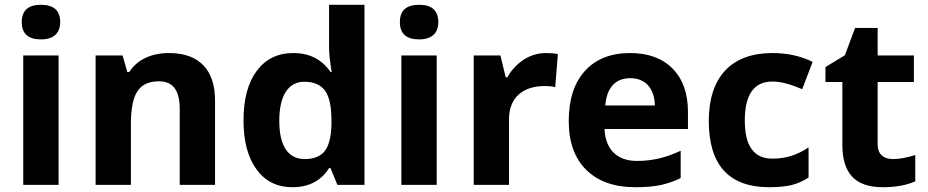

<svg xmlns="http://www.w3.org/2000/svg" viewBox="-20 -780 3914 810"><path d="M71.8 -687C71.8 -638.2 98.6 -613.8 152.8 -613.8C207 -613.8 233.9 -640.6 233.9 -687C233.9 -735.4 207 -759.8 152.8 -759.8C98.6 -759.8 71.8 -735.4 71.8 -687ZM227.1 -545.9H78.1V0H227.1Z M887.2 -356C887.2 -485.4 820.3 -556.2 693.4 -556.2C619.1 -556.2 558.6 -528.8 525.4 -476.1H517.1L497.1 -545.9H383.3V0H532.2V-256.8C532.2 -321.3 541.5 -367.7 560.1 -395.5C578.6 -423.3 608.9 -437 650.4 -437C711.4 -437 738.3 -397.5 738.3 -318.8V0H887.2Z M1213.4 9.8C1282.7 9.8 1334.5 -17.1 1368.2 -70.8H1374.5L1403.3 0H1517.6V-759.8H1368.2V-585C1368.2 -553.2 1372.1 -516.6 1379.4 -476.1H1374.5C1338.4 -529.3 1286.1 -556.2 1217.3 -556.2C1151.9 -556.2 1100.6 -531.2 1063.5 -481.4C1025.9 -431.2 1007.3 -361.3 1007.3 -272C1007.3 -183.6 1025.9 -114.7 1062.5 -64.9C1099.1 -15.1 1149.4 9.8 1213.4 9.8ZM1265.6 -108.9C1196.8 -108.9 1158.2 -162.6 1158.2 -270C1158.2 -377.4 1196.8 -435.1 1263.2 -435.1C1303.7 -435.1 1333.5 -422.4 1351.6 -397C1369.6 -371.6 1378.4 -329.6 1378.4 -271V-254.9C1377 -201.7 1367.2 -164.1 1349.6 -142.1C1331.5 -120.1 1303.7 -108.9 1265.6 -108.9Z M1667 -687C1667 -638.2 1693.8 -613.8 1748 -613.8C1802.2 -613.8 1829.1 -640.6 1829.1 -687C1829.1 -735.4 1802.2 -759.8 1748 -759.8C1693.8 -759.8 1667 -735.4 1667 -687ZM1822.3 -545.9H1673.3V0H1822.3Z M2283.2 -556.2C2249.5 -556.2 2218.3 -546.9 2189.5 -528.3C2160.6 -509.3 2137.7 -484.9 2120.6 -454.1H2113.3L2091.3 -545.9H1978.5V0H2127.4V-277.8C2127.4 -365.7 2183.1 -417 2278.3 -417C2295.4 -417 2310.1 -415.5 2322.3 -412.1L2333.5 -551.8C2320.3 -554.7 2303.2 -556.2 2283.2 -556.2Z M2638.7 -450.2C2701.7 -450.2 2741.2 -408.7 2742.7 -335H2533.7C2539.1 -408.7 2575.7 -450.2 2638.7 -450.2ZM2659.7 9.8C2702.1 9.8 2738.3 6.8 2768.1 0.5C2797.9 -6.3 2825.7 -15.6 2851.6 -28.8V-144C2787.6 -114.3 2732.4 -101.1 2666.5 -101.1C2582 -101.1 2533.7 -151.4 2530.3 -235.8H2882.3V-308.1C2882.3 -385.7 2860.8 -446.3 2817.9 -490.2C2774.9 -534.2 2714.8 -556.2 2637.7 -556.2C2557.1 -556.2 2493.7 -531.2 2448.2 -481.4C2402.3 -431.2 2379.4 -360.4 2379.4 -269C2379.4 -180.2 2404.3 -111.3 2453.6 -63C2502.9 -14.6 2571.8 9.8 2659.7 9.8Z M3225.1 9.8C3262.7 9.8 3293.5 6.8 3318.4 1C3342.8 -4.9 3367.2 -15.6 3391.1 -30.8V-158.2C3342.3 -125.5 3295.4 -110.8 3238.3 -110.8C3160.6 -110.8 3122.1 -164.1 3122.1 -271C3122.1 -380.9 3160.6 -436 3238.3 -436C3278.8 -436 3317.4 -422.9 3364.3 -403.8L3408.2 -519C3357.9 -543.9 3301.3 -556.2 3238.3 -556.2C3065.9 -556.2 2970.2 -455.6 2970.2 -270C2970.2 -83.5 3055.2 9.8 3225.1 9.8Z M3747.6 -108.9C3708.5 -108.9 3682.6 -128.4 3682.6 -170.9V-434.1H3835.4V-545.9H3682.6V-662.1H3587.4L3544.4 -546.9L3462.4 -497.1V-434.1H3533.7V-170.9C3533.7 -50.3 3585.4 9.8 3704.6 9.8C3758.8 9.8 3804.2 1.5 3841.3 -15.1V-126C3804.7 -114.7 3773.4 -108.9 3747.6 -108.9Z"/></svg>

Font: Samim
Style: Bold
Weight: 700
Foundry: DejaVu fonts team - Redesigned by Saber Rastikerdar
Version: Version 4.0.5